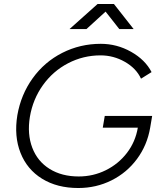

<svg xmlns="http://www.w3.org/2000/svg" viewBox="-20 -932 807 964"><path d="M67 -353Q85 -457 144 -539Q203 -621 292.5 -666.5Q382 -712 486 -712Q567 -712 638 -672Q709 -632 741 -570L688 -537Q664 -589 607 -621.5Q550 -654 485 -654Q398 -654 322 -614.5Q246 -575 195.5 -504.5Q145 -434 130 -345Q116 -259 142 -190.5Q168 -122 229 -84Q290 -46 375 -46Q448 -46 511.5 -77.5Q575 -109 617.5 -164.5Q660 -220 672 -291H734Q719 -203 668 -134Q617 -65 540 -26.5Q463 12 373 12Q267 12 191.5 -34.5Q116 -81 83 -164.5Q50 -248 67 -353ZM506 -350H744L734 -291H706H496ZM470 -912H551V-911L414 -786H329ZM480 -912H482H552L651 -786H579Z"/></svg>

Font: Oak Sans Light Italic
Style: Regular
Weight: 400
Italic angle: -9.5°
Foundry: Erik Kennedy, Walven
Version: Version 1.000;Glyphs 3.1.2 (3151)